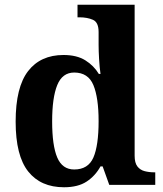

<svg xmlns="http://www.w3.org/2000/svg" viewBox="-20 -780 689 810"><path d="M250 10Q152 10 99 -56.5Q46 -123 46 -267Q46 -412 98.5 -480Q151 -548 248 -548Q304 -548 340 -525.5Q376 -503 397 -468H404Q400 -496 398 -531Q396 -566 396 -590V-645Q396 -686 372 -696.5Q348 -707 315 -707H307V-760H548V-123Q548 -93 559.5 -78Q571 -63 590 -58Q609 -53 631 -53H635V0H441L413 -78H404Q382 -38 345.5 -14Q309 10 250 10ZM293 -65Q352 -65 374 -115.5Q396 -166 396 -269Q396 -368 374 -421Q352 -474 293 -474Q243 -474 221.5 -421Q200 -368 200 -268Q200 -166 221.5 -115.5Q243 -65 293 -65Z"/></svg>

Font: Noto Serif Tibetan
Style: Bold
Weight: 700
Designer: Monotype Design Team
Foundry: Monotype Imaging Inc.
Version: Version 2.103; ttfautohint (v1.8.4.7-5d5b)